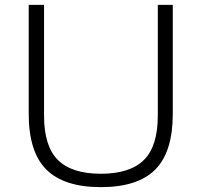

<svg xmlns="http://www.w3.org/2000/svg" viewBox="-20 -760 828 789"><path d="M394.5 9Q243 9 170.5 -63.2Q98 -135.5 98 -292V-740H161V-285Q161 -159 218 -102.5Q275 -46 394.5 -46Q514 -46 571.2 -102.5Q628.5 -159 628.5 -285V-740H690V-292Q690 -135.5 618 -63.2Q546 9 394.5 9Z"/></svg>

Font: Encode Sans Exp Lt
Style: Regular
Weight: 300
Width: 7
Designer: Multiple Designers
Foundry: Impallari Type
Version: Version 3.002; ttfautohint (v1.8.3) -l 8 -r 50 -G 200 -x 14 